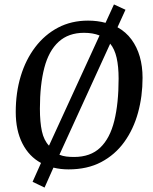

<svg xmlns="http://www.w3.org/2000/svg" viewBox="-20 -753 691 866"><path d="M181 93 127 67 165 -18Q111 -47 81 -106Q51 -165 51 -248Q51 -335 73.5 -409.5Q96 -484 139 -540.5Q182 -597 242 -628.5Q302 -660 377 -660Q398 -660 418 -657.5Q438 -655 456 -650L494 -733L546 -709L510 -630Q548 -609 573 -575Q598 -541 610.5 -497.5Q623 -454 623 -402Q623 -319 602.5 -244.5Q582 -170 540.5 -112.5Q499 -55 436.5 -22Q374 11 289 11Q271 11 254 9Q237 7 221 3ZM201 -96 429 -593Q399 -605 359 -605Q289 -605 244.5 -564.5Q200 -524 180 -447.5Q160 -371 160 -263Q160 -202 169 -161Q178 -120 201 -96ZM314 -45Q388 -45 432 -87Q476 -129 495.5 -208Q515 -287 515 -398Q515 -453 506 -492.5Q497 -532 477 -556L248 -55Q263 -49 279 -47Q295 -45 314 -45Z"/></svg>

Font: Faustina Medium
Style: Italic
Weight: 500
Italic angle: -8°
Designer: Alfonso Garcia
Foundry: http://www.omnibus-type.com
Version: Version 1.200